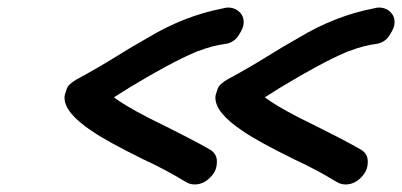

<svg xmlns="http://www.w3.org/2000/svg" viewBox="-20 -520 1066 509"><path d="M496 -31Q483 -31 472 -38Q418 -71 359 -98Q260 -147 223 -173Q151 -221 151 -261Q151 -265 152 -269Q153 -272 157 -284.5Q161 -297 184 -310Q238 -339 291 -372Q331 -397 372 -420Q468 -478 572 -498Q579 -500 585 -500Q598 -500 609 -493Q626 -481 626 -462Q626 -457 625 -452Q622 -440 611 -424Q600 -408 580 -404Q542 -399 507 -385L503 -384L494 -380Q431 -353 325 -289L282 -262Q308 -242 371 -209Q499 -146 539 -122Q555 -111 555 -92Q555 -86 554 -80Q552 -67 543 -56Q523 -31 496 -31ZM896 -31Q883 -31 872 -38Q818 -71 759 -98Q660 -147 623 -173Q551 -221 551 -261Q551 -265 552 -269Q553 -272 557 -284.5Q561 -297 584 -310Q638 -339 691 -372Q731 -397 772 -420Q868 -478 972 -498Q979 -500 985 -500Q998 -500 1009 -493Q1026 -481 1026 -462Q1026 -457 1025 -452Q1022 -440 1011 -424Q1000 -408 980 -404Q942 -399 907 -385L903 -384L894 -380Q831 -353 725 -289L682 -262Q708 -242 771 -209Q899 -146 939 -122Q955 -111 955 -92Q955 -86 954 -80Q952 -67 943 -56Q923 -31 896 -31Z"/></svg>

Font: Bad Comic
Style: Italic
Weight: 400
Italic angle: -11°
Designer: GGBotNet
Foundry: GGBotNet
Version: 0.95